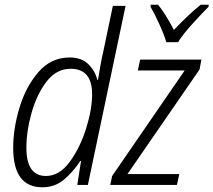

<svg xmlns="http://www.w3.org/2000/svg" viewBox="-20 -785 906 815"><path d="M736 -606Q756 -639 797 -684Q838 -729 865 -756L866 -765H832Q804 -743 774.5 -714.5Q745 -686 718 -658Q684 -724 651 -765H620L619 -756Q635 -729 656 -683Q677 -637 686 -606ZM731 0 741 -46H521L827 -490L835 -532H575L565 -486H764L456 -38L448 0ZM92 -158Q92 -228 114 -306Q136 -384 177.5 -438.5Q219 -493 280 -493Q371 -493 371 -385Q371 -321 345.5 -239.5Q320 -158 276 -98Q232 -38 175 -38Q92 -38 92 -158ZM321 -102H324L308 0H353L513 -760H459L418 -564Q411 -535 406 -505Q401 -475 396 -446H393Q384 -484 355 -512.5Q326 -541 276 -541Q197 -541 143.5 -479.5Q90 -418 63 -329Q36 -240 36 -157Q36 10 160 10Q213 10 252 -23Q291 -56 321 -102Z"/></svg>

Font: Noto Sans UI SemiCondensed Light
Style: Italic
Weight: 300
Width: 4
Designer: Monotype Design Team
Foundry: Monotype Imaging Inc.
Version: 1.001